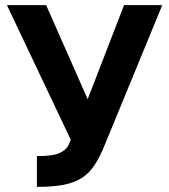

<svg xmlns="http://www.w3.org/2000/svg" viewBox="-20 -720 660 749"><path d="M124 -111Q188 -111 214.5 -124Q241 -137 249 -158L256 -175L7 -700H160L322 -333L464 -700H613L390 -158Q370 -108 348.5 -75.5Q327 -43 297 -24.5Q267 -6 225.5 1.5Q184 9 124 9Z"/></svg>

Font: Golos UI VF
Style: Regular
Weight: 400
Designer: A.Korolkova, Vitaly Kuzmin
Foundry: ParaType Ltd
Version: Version 2.000